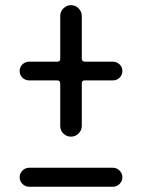

<svg xmlns="http://www.w3.org/2000/svg" viewBox="-20 -670 540 730"><path d="M90.8 40Q76.2 40 65.4 29.3Q54.7 18.6 54.7 3.9Q54.7 -10.7 65.4 -21.5Q76.2 -32.2 90.8 -32.2H409.2Q423.8 -32.2 434.6 -21.5Q445.3 -10.7 445.3 3.9Q445.3 18.6 434.6 29.3Q423.8 40 409.2 40ZM90.8 -364.3Q76.2 -364.3 65.4 -374.5Q54.7 -384.8 54.7 -399.9Q54.7 -415 65.4 -425.3Q76.2 -435.5 90.8 -435.5H198.2Q209 -435.5 209 -447.3V-609.4Q209 -626 221.2 -638.2Q233.4 -650.4 250 -650.4Q266.6 -650.4 278.8 -638.2Q291 -626 291 -609.4V-447.3Q291 -436.5 301.8 -435.5H409.2Q423.8 -435.5 434.6 -425.3Q445.3 -415 445.3 -399.9Q445.3 -384.8 434.6 -374.5Q423.8 -364.3 409.2 -364.3H301.8Q291 -364.3 291 -352.5V-191.4Q291 -174.8 278.8 -162.6Q266.6 -150.4 250 -150.4Q233.4 -150.4 221.2 -162.1Q209 -173.8 209 -191.4V-352.5Q209 -363.3 198.2 -364.3Z"/></svg>

Font: Rounded-X Mgen+ 1mn regular
Style: Regular
Weight: 400
Designer: [Source Han Sans]
Ryoko NISHIZUKA  (kana & ideographs); Paul D. Hunt (Latin, Greek & Cyrillic); Wenlong ZHANG  (bopomofo
Version: Version 1.059.20150602